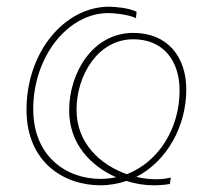

<svg xmlns="http://www.w3.org/2000/svg" viewBox="-20 -547 636 572"><path d="M279 5C307 5 333 0 357 -8C384 1 412 5 438 5C451 5 471 4 486 1L489 -18C477 -15 461 -13 447 -13C427 -13 407 -15 386 -20C478 -67 535 -172 535 -280C535 -378 479 -449 377 -449C257 -449 186 -331 186 -218C186 -118 251 -52 326 -19C311 -16 295 -14 279 -14C180 -14 79 -79 79 -222C79 -377 181 -508 303 -508C318 -508 359 -505 385 -493L387 -512C363 -524 320 -527 305 -527C173 -527 59 -393 59 -220C59 -65 169 5 279 5ZM208 -220C208 -323 272 -430 377 -430C466 -430 515 -367 515 -277C515 -165 453 -65 358 -28C279 -56 208 -120 208 -220Z"/></svg>

Font: Fixel Text 20240404 Thin
Style: Italic
Weight: 100
Width: 4
Italic angle: -10°
Designer: AlfaBravo + MacPaw
Foundry: Kyrylo Tkachov, Marchela Mozhyna, Serhii Makarenko, Maria Weinstein, Zakhar Kryvoshyya
Version: Version 1.211;Glyphs 3.2 (3225)